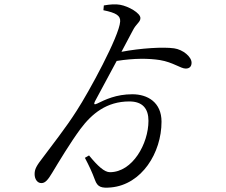

<svg xmlns="http://www.w3.org/2000/svg" viewBox="-20 -812 1040 882"><path d="M590 -672C606 -704 625 -710 625 -729C625 -752 571 -783 532 -790C511 -794 485 -792 457 -787L455 -765C514 -753 534 -740 532 -713C528 -646 388 -389 332 -303C282 -224 215 -140 179 -91C146 -49 139 -34 139 -12C139 11 152 30 171 29C188 29 201 13 219 -17C251 -70 302 -155 349 -219C402 -290 470 -346 574 -346C636 -346 662 -312 662 -257C662 -152 589 -21 485 -21C460 -21 430 -48 389 -98L370 -87C390 -49 403 -21 416 14C428 48 446 53 490 49C631 36 722 -110 722 -253C722 -342 658 -379 588 -379C513 -379 463 -354 426 -336C411 -329 411 -335 416 -346C433 -378 476 -458 516 -532C597 -545 664 -544 715 -536C775 -526 810 -497 833 -497C851 -497 860 -507 860 -524C860 -551 821 -584 780 -590C730 -597 628 -591 538 -574Z"/></svg>

Font: Source Han Serif K
Style: Regular
Weight: 400
Designer: Ryoko NISHIZUKA 西塚涼子 (kana & ideographs); Frank Grießhammer (Latin, Greek & Cyrillic); Wenlong ZHANG 张文龙 (bopomofo); San
Foundry: Adobe Systems Incorporated
Version: Version 1.001;PS 1.001;hotconv 16.6.54;makeotf.lib2.5.65590